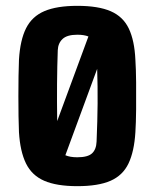

<svg xmlns="http://www.w3.org/2000/svg" viewBox="-20 -629 530 658"><path d="M245 9Q174 9 131.5 -9.5Q89 -28 69 -69Q49 -110 45 -176Q44 -198 43.5 -230.5Q43 -263 43 -299Q43 -335 43.5 -368Q44 -401 45 -424Q49 -492 69.5 -532.5Q90 -573 132.5 -591Q175 -609 245 -609Q317 -609 359.5 -590.5Q402 -572 421.5 -531Q441 -490 444 -424Q446 -394 446.5 -347Q447 -300 446.5 -253.5Q446 -207 444 -176Q440 -110 420.5 -69Q401 -28 359 -9.5Q317 9 245 9ZM178 -457Q176 -404 175.5 -341.5Q175 -279 176 -214L283 -504Q268 -510 245 -510Q210 -510 194.5 -495.5Q179 -481 178 -457ZM245 -90Q281 -90 295.5 -103.5Q310 -117 311 -144Q314 -215 314.5 -273.5Q315 -332 313 -393L204 -97Q220 -90 245 -90Z"/></svg>

Font: Big Shoulders Text ExtraBold
Style: Regular
Weight: 800
Designer: Patric King
Foundry: XO Type Co
Version: Version 1.000; ttfautohint (v1.8.2)